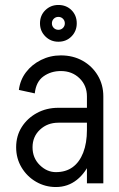

<svg xmlns="http://www.w3.org/2000/svg" viewBox="-20 -738 481 773"><path d="M330 0V-350H396V0ZM205 15V-45Q245 -45 272.5 -65Q300 -85 315 -123.5Q330 -162 330 -215H368Q368 -147 347 -95Q326 -43 289.5 -14Q253 15 205 15ZM205 15Q162 15 125.5 -6Q89 -27 67 -63.5Q45 -100 45 -145H111Q111 -102 140 -73.5Q169 -45 205 -45ZM45 -145Q45 -191 67.5 -226.5Q90 -262 128.5 -283Q167 -304 215 -304V-244Q171 -244 141 -216Q111 -188 111 -145ZM215 -244V-304H383V-244ZM330 -215V-351H368V-215ZM396 -350H330Q330 -394 300 -423Q270 -452 225 -452V-515Q274 -515 312.5 -493.5Q351 -472 373.5 -434.5Q396 -397 396 -350ZM120 -362 56 -376Q61 -416 84.5 -447Q108 -478 145 -496.5Q182 -515 225 -515V-452Q185 -452 155 -430.5Q125 -409 120 -362ZM241 -644Q241 -655 233.5 -662.5Q226 -670 215 -670V-718Q247 -718 268 -697Q289 -676 289 -644ZM215 -570Q184 -570 162.5 -591.5Q141 -613 141 -644H189Q189 -633 196.5 -625.5Q204 -618 215 -618ZM215 -570V-618Q226 -618 233.5 -625.5Q241 -633 241 -644H289Q289 -613 268 -591.5Q247 -570 215 -570ZM141 -644Q141 -676 162.5 -697Q184 -718 215 -718V-670Q204 -670 196.5 -662.5Q189 -655 189 -644Z"/></svg>

Font: Akshar Light Light
Style: Regular
Weight: 300
Version: Version 1.100